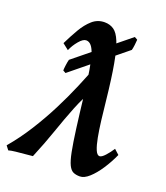

<svg xmlns="http://www.w3.org/2000/svg" viewBox="-169 -838 824 954"><g transform="rotate(20 243.5 -361.0)"><path d="M508.8 -145.5Q489.7 -103 464.8 -65.2Q439.9 -27.3 413.8 -3.7Q387.7 20 364.7 20Q343.8 20 329.6 13.4Q315.4 6.8 304.9 -14.6Q294.4 -36.1 285.6 -80.1Q276.9 -124 267.1 -197.8Q257.3 -271.5 244.6 -383.3Q229.5 -513.2 212.4 -569.8Q195.3 -626.5 164.6 -626.5Q147.9 -626.5 127.2 -601.8Q106.4 -577.1 94.7 -549.3L62.5 -574.7Q83.5 -617.7 105.7 -655.8Q127.9 -693.8 155.5 -718Q183.1 -742.2 220.2 -742.2Q248 -742.2 268.8 -728Q289.6 -713.9 305.2 -675.5Q320.8 -637.2 333.7 -565.7Q346.7 -494.1 358.9 -378.9Q364.3 -327.1 370.1 -278.6Q376 -230 383.3 -191.4Q390.6 -152.8 400.1 -130.4Q409.7 -107.9 422.4 -107.9Q433.6 -107.9 451.2 -127.2Q468.8 -146.5 482.9 -168.9ZM286.6 -415.5Q248 -353.5 221.7 -287.1Q195.3 -220.7 170.4 -148.2Q145.5 -75.7 111.8 4.9Q100.1 6.3 74.5 8.5Q48.8 10.7 23.7 13.4Q-1.5 16.1 -13.2 20L-29.3 -1Q20.5 -59.6 63.2 -127.4Q106 -195.3 141.4 -265.1Q176.8 -335 204.1 -399.7Q231.4 -464.4 251 -516.1Q255.4 -511.7 261.2 -497.1Q267.1 -482.4 272.7 -464.8Q278.3 -447.3 282.2 -433.3Q286.1 -419.4 286.6 -415.5ZM400.9 -715.8Q400.4 -704.6 398.2 -687Q396 -669.4 393.1 -659.2L122.6 -438.5L107.9 -446.8Q107.9 -456.5 110.4 -474.9Q112.8 -493.2 116.2 -505.9L385.3 -724.6Z"/></g></svg>

Font: Gentium Book Plus
Style: Bold Italic
Weight: 700
Italic angle: -8°
Designer: Victor Gaultney, Annie Olsen, Iska Routamaa, Becca Hirsbrunner
Foundry: SIL International
Version: Version 6.101